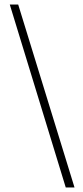

<svg xmlns="http://www.w3.org/2000/svg" viewBox="-20 -772 364 844"><path d="M307.5 52H269L23 -752H60Z"/></svg>

Font: Imbue 10pt SemiBold
Style: Regular
Weight: 600
Designer: Tyler Finck
Foundry: Etcetera Type Company
Version: Version 1.102; ttfautohint (v1.8.3)